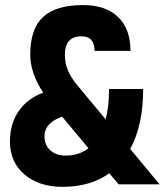

<svg xmlns="http://www.w3.org/2000/svg" viewBox="-20 -723 646 753"><path d="M225.6 9.8Q132.8 9.8 75.9 -38.8Q19 -87.4 19 -168Q19 -236.8 52.7 -286.4Q86.4 -335.9 149.4 -359.9Q98.6 -436.5 98.6 -508.8Q98.6 -609.4 148.7 -656.2Q198.7 -703.1 306.2 -703.1Q394.5 -703.1 443.1 -656.2Q491.7 -609.4 491.7 -523.4H350.6Q350.6 -580.6 299.8 -580.6Q234.4 -580.6 234.4 -507.8Q234.4 -475.1 246.8 -446Q259.3 -417 284.7 -386.7L394.5 -254.9Q407.7 -306.6 407.7 -374H541.5Q541.5 -231.9 490.7 -138.7L606 0H445.3L408.7 -43.5Q334.5 9.8 225.6 9.8ZM154.3 -189Q154.3 -154.8 177 -133.8Q199.7 -112.8 237.3 -112.8Q289.6 -112.8 327.1 -141.6L223.6 -265.6Q154.3 -240.7 154.3 -189Z"/></svg>

Font: Caskaydia Cove
Style: Bold
Weight: 700
Monospace: yes
Designer: Aaron Bell
Foundry: Saja Typeworks
Version: Version 4.300; ttfautohint (v1.8.3)